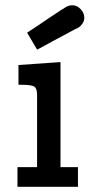

<svg xmlns="http://www.w3.org/2000/svg" viewBox="-20 -716 365 736"><path d="M46.9 0V-75.2H122.1V-352.1Q122.1 -377 111.6 -384Q101.1 -391.1 59.1 -391.1H50.8V-466.8L211.9 -478V-75.2H278.8V0ZM84 -590.8Q118.2 -612.8 165 -645Q222.2 -683.1 233.6 -689.5Q245.1 -695.8 257.3 -695.8Q275.4 -695.8 289.3 -680.9Q303.2 -666 303.2 -647.9Q303.2 -634.8 295.2 -624.3Q287.1 -613.8 281.7 -610.8Q276.4 -607.9 264.2 -602.1Q215.3 -576.2 182.1 -558.1Q148.9 -540 137.9 -533.9Q127 -527.8 122.1 -525.9Z"/></svg>

Font: CMU Concrete
Style: Bold
Weight: 700
Version: Version 0.7.0